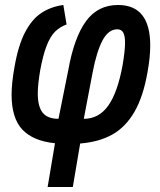

<svg xmlns="http://www.w3.org/2000/svg" viewBox="-20 -577 640 770"><path d="M200.5 -2.5Q113 -11.5 69.8 -57.2Q26.5 -103 26.5 -197Q26.5 -244 38 -307.5Q53 -395 80.5 -447.5Q108 -500 145.8 -525Q183.5 -550 234 -557L247 -479Q219 -468.5 200.2 -449.5Q181.5 -430.5 167 -393.5Q152.5 -356.5 141 -294Q131.5 -237 131.5 -202.5Q131.5 -149.5 151.2 -125Q171 -100.5 214.5 -100.5L254 -296.5Q277 -426 324.5 -491.5Q372 -557 453.5 -557Q582.5 -557 582.5 -394.5Q582.5 -347 571.5 -287Q554.5 -189.5 519.2 -128.5Q484 -67.5 430.5 -37.5Q377 -7.5 301.5 -1.5L272 173H171ZM471.5 -314.5Q481.5 -374.5 481.5 -405Q481.5 -434 474 -446.8Q466.5 -459.5 450.5 -459.5Q415 -459.5 391.2 -415Q367.5 -370.5 351.5 -286.5L316 -100.5Q376.5 -100.5 414 -153.2Q451.5 -206 471.5 -314.5Z"/></svg>

Font: JuliaMono ExtraBoldItalic
Style: Regular
Weight: 800
Italic angle: -9°
Monospace: yes
Designer: cormullion
Foundry: corm
Version: Version 0.049; ttfautohint (v1.8.4)